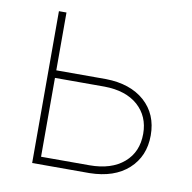

<svg xmlns="http://www.w3.org/2000/svg" viewBox="-65 -593 657 658"><g transform="rotate(10 263.5 -264.0)"><path d="M114.7 -528.3C114.7 -528.3 88.4 -528.3 88.4 -528.3C88.4 -528.3 88.4 0 88.4 0C88.4 0 288.1 0 288.1 0C288.1 0 288.1 0 288.1 0C345.2 -1 390.1 -16.1 422.9 -45.9C455.6 -75.7 472.2 -114.7 472.2 -163.6C472.2 -163.6 472.2 -163.6 472.2 -163.6C472.2 -212.9 455.6 -252 422.4 -281.7C389.2 -311 344.2 -326.2 288.1 -327.1C288.1 -327.1 114.7 -327.1 114.7 -327.1C114.7 -327.1 114.7 -528.3 114.7 -528.3ZM287.1 -300.8C287.1 -300.8 287.1 -300.8 287.1 -300.8C336.4 -300.3 375.5 -287.6 403.8 -262.7C431.6 -237.8 445.8 -205.1 445.8 -164.6C445.8 -164.6 445.8 -164.6 445.8 -164.6C445.8 -122.1 431.6 -88.9 402.8 -64C374 -39.1 334 -26.4 283.2 -26.4C283.2 -26.4 114.7 -26.4 114.7 -26.4C114.7 -26.4 114.7 -300.8 114.7 -300.8C114.7 -300.8 287.1 -300.8 287.1 -300.8Z"/></g></svg>

Font: WOX
Style: Regular
Weight: 500
Designer: Google
Foundry: ""
Version: ""